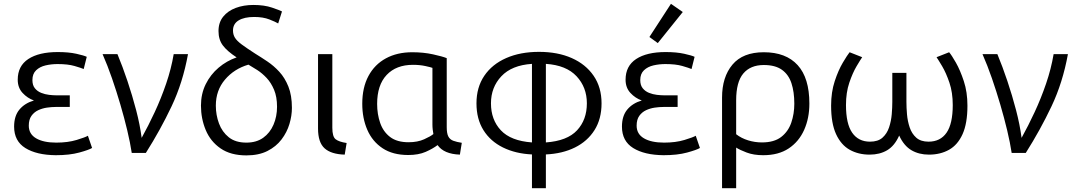

<svg xmlns="http://www.w3.org/2000/svg" viewBox="-20 -802 5637 1007"><path d="M272 12Q172 11 113 -25.5Q54 -62 54 -138Q54 -194 82 -227.5Q110 -261 158 -275Q124 -287 98.5 -314.5Q73 -342 73 -384Q73 -456 128.5 -492.5Q184 -529 283 -529Q340 -529 380.5 -520Q421 -511 435 -504L419 -440Q405 -446 370.5 -456Q336 -466 282 -466Q249 -466 219 -459Q189 -452 169.5 -433.5Q150 -415 150 -382Q150 -355 163 -339Q176 -323 196 -315Q216 -307 237.5 -304.5Q259 -302 276 -302H346V-241H271Q250 -241 226 -237.5Q202 -234 180.5 -224Q159 -214 145 -194.5Q131 -175 131 -143Q131 -99 169.5 -76.5Q208 -54 275 -54Q336 -54 382 -68Q428 -82 441 -90L463 -26Q447 -16 396 -2Q345 12 272 12Z M671 0Q663 -53 647.5 -118Q632 -183 611.5 -253Q591 -323 567.5 -391Q544 -459 518 -518H596Q623 -453 648.5 -377Q674 -301 694 -224.5Q714 -148 723 -79Q758 -142 791.5 -214Q825 -286 851.5 -363.5Q878 -441 891 -518H966Q939 -369 880 -244.5Q821 -120 745 0Z M1272 13Q1190 13 1137 -23.5Q1084 -60 1059 -120Q1034 -180 1034 -248Q1034 -310 1059 -360.5Q1084 -411 1126.5 -447Q1169 -483 1221 -501Q1172 -533 1149 -563.5Q1126 -594 1126 -639Q1126 -684 1150.5 -714.5Q1175 -745 1216.5 -760.5Q1258 -776 1309 -776Q1366 -776 1407 -762Q1448 -748 1459 -742L1439 -679Q1426 -687 1393 -700Q1360 -713 1313 -713Q1261 -713 1231.5 -695Q1202 -677 1202 -642Q1202 -621 1212 -604.5Q1222 -588 1247.5 -569Q1273 -550 1318 -521Q1349 -502 1382.5 -479.5Q1416 -457 1445 -425.5Q1474 -394 1492.5 -348Q1511 -302 1511 -236Q1511 -195 1498 -151.5Q1485 -108 1456.5 -70.5Q1428 -33 1382.5 -10Q1337 13 1272 13ZM1272 -54Q1325 -54 1360.5 -79.5Q1396 -105 1414.5 -148Q1433 -191 1433 -242Q1433 -294 1417.5 -331Q1402 -368 1378.5 -393Q1355 -418 1329.5 -434.5Q1304 -451 1283 -463Q1208 -441 1160 -384.5Q1112 -328 1112 -248Q1112 -199 1128.5 -154.5Q1145 -110 1180 -82Q1215 -54 1272 -54Z M1788 9Q1717 7 1682.5 -24Q1648 -55 1648 -128V-518H1723V-132Q1723 -85 1740.5 -71.5Q1758 -58 1798 -52Z M2121 11Q2040 11 1986.5 -24.5Q1933 -60 1906.5 -121Q1880 -182 1880 -258Q1880 -343 1912.5 -403.5Q1945 -464 2004 -496Q2063 -528 2142 -528Q2201 -528 2251 -517Q2301 -506 2323 -497V-135Q2323 -102 2331.5 -86Q2340 -70 2358 -63.5Q2376 -57 2402 -53L2392 9Q2308 6 2275 -41Q2250 -22 2212.5 -5.5Q2175 11 2121 11ZM2123 -56Q2170 -56 2204.5 -71.5Q2239 -87 2253 -99Q2251 -110 2249.5 -122.5Q2248 -135 2248 -149V-446Q2241 -449 2211.5 -455.5Q2182 -462 2146 -462Q2058 -462 2008 -409Q1958 -356 1958 -257Q1958 -203 1974 -157Q1990 -111 2026 -83.5Q2062 -56 2123 -56Z M2770 185V8Q2684 4 2618 -28.5Q2552 -61 2515.5 -119.5Q2479 -178 2479 -260Q2479 -344 2520 -404.5Q2561 -465 2635 -497.5Q2709 -530 2807 -530Q2905 -530 2978.5 -497.5Q3052 -465 3093.5 -404.5Q3135 -344 3135 -260Q3135 -178 3098 -119.5Q3061 -61 2995.5 -28.5Q2930 4 2843 8V185ZM2770 -55V-467Q2664 -460 2609.5 -402Q2555 -344 2555 -260Q2555 -174 2607 -118.5Q2659 -63 2770 -55ZM2843 -55Q2955 -63 3006.5 -118.5Q3058 -174 3058 -260Q3058 -344 3004 -402Q2950 -460 2843 -467Z M3460 12Q3360 11 3301 -25.5Q3242 -62 3242 -138Q3242 -194 3270 -227.5Q3298 -261 3346 -275Q3312 -287 3286.5 -314.5Q3261 -342 3261 -384Q3261 -456 3316.5 -492.5Q3372 -529 3471 -529Q3528 -529 3568.5 -520Q3609 -511 3623 -504L3607 -440Q3593 -446 3558.5 -456Q3524 -466 3470 -466Q3437 -466 3407 -459Q3377 -452 3357.5 -433.5Q3338 -415 3338 -382Q3338 -355 3351 -339Q3364 -323 3384 -315Q3404 -307 3425.5 -304.5Q3447 -302 3464 -302H3534V-241H3459Q3438 -241 3414 -237.5Q3390 -234 3368.5 -224Q3347 -214 3333 -194.5Q3319 -175 3319 -143Q3319 -99 3357.5 -76.5Q3396 -54 3463 -54Q3524 -54 3570 -68Q3616 -82 3629 -90L3651 -26Q3635 -16 3584 -2Q3533 12 3460 12ZM3430 -576 3386 -608 3499 -782 3561 -739Z M3767 185V-290Q3767 -398 3821.5 -463Q3876 -528 3986 -528Q4102 -528 4163.5 -460.5Q4225 -393 4225 -259Q4225 -182 4197.5 -120.5Q4170 -59 4116.5 -23.5Q4063 12 3983 12Q3933 12 3896 -2Q3859 -16 3841 -28V185ZM3976 -55Q4040 -55 4077 -83.5Q4114 -112 4130 -158.5Q4146 -205 4146 -258Q4146 -320 4131 -365.5Q4116 -411 4081 -436Q4046 -461 3986 -461Q3916 -461 3878.5 -416.5Q3841 -372 3841 -276V-98Q3868 -77 3903.5 -66Q3939 -55 3976 -55Z M4541 9Q4482 9 4436.5 -16.5Q4391 -42 4365 -98.5Q4339 -155 4339 -248Q4339 -319 4358 -376.5Q4377 -434 4400.5 -473.5Q4424 -513 4436 -528L4502 -502Q4493 -489 4472.5 -454.5Q4452 -420 4434.5 -368.5Q4417 -317 4417 -251Q4417 -153 4449.5 -106Q4482 -59 4543 -59Q4585 -59 4608.5 -80Q4632 -101 4643 -134Q4654 -167 4657 -202.5Q4660 -238 4660 -268V-420H4734V-268Q4734 -238 4737 -202.5Q4740 -167 4751 -134Q4762 -101 4785.5 -80Q4809 -59 4850 -59Q4912 -59 4944.5 -106Q4977 -153 4977 -251Q4977 -317 4959.5 -368.5Q4942 -420 4921.5 -454.5Q4901 -489 4892 -502L4958 -528Q4971 -513 4993.5 -473.5Q5016 -434 5035 -376.5Q5054 -319 5054 -248Q5054 -155 5028.5 -98.5Q5003 -42 4957.5 -16.5Q4912 9 4852 9Q4800 9 4760.5 -14Q4721 -37 4696 -91Q4672 -37 4633 -14Q4594 9 4541 9Z M5286 0Q5278 -53 5262.5 -118Q5247 -183 5226.5 -253Q5206 -323 5182.5 -391Q5159 -459 5133 -518H5211Q5238 -453 5263.5 -377Q5289 -301 5309 -224.5Q5329 -148 5338 -79Q5373 -142 5406.5 -214Q5440 -286 5466.5 -363.5Q5493 -441 5506 -518H5581Q5554 -369 5495 -244.5Q5436 -120 5360 0Z"/></svg>

Font: Ubuntu Sans
Style: Regular
Weight: 400
Designer: Dalton Maag Ltd
Foundry: Dalton Maag Ltd
Version: Version 1.006; ttfautohint (v1.8.4.7-5d5b)